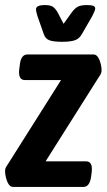

<svg xmlns="http://www.w3.org/2000/svg" viewBox="-32 -738 421 758"><path d="M20 0Q9 0 2 -11Q-5 -22 -8.5 -36.5Q-12 -51 -12 -62Q-12 -70 -9.5 -75.5Q-7 -81 -2 -88L209 -422H66Q39 -422 44 -465L46 -480Q50 -523 76 -523H337Q348 -523 355 -512Q362 -501 365.5 -486.5Q369 -472 369 -461Q369 -453 366.5 -447.5Q364 -442 359 -435L148 -101H308Q335 -101 330 -58L328 -43Q323 0 297 0ZM311 -718Q330 -718 337 -714.5Q344 -711 344 -705Q344 -697 332 -674L291 -603Q281 -585 263.5 -579Q246 -573 213 -573Q179 -573 163 -579Q147 -585 141 -603L116 -674Q110 -693 110 -701Q110 -718 145 -718Q167 -718 176.5 -711.5Q186 -705 195 -690L219 -644L252 -690Q264 -706 276 -712Q288 -718 311 -718Z"/></svg>

Font: Asap Condensed Condensed SemiBold
Style: Italic
Weight: 600
Width: 3
Italic angle: -6°
Designer: Pablo Cosgaya
Foundry: Omnibus-Type
Version: Version 3.001; ttfautohint (v1.8.4.7-5d5b)